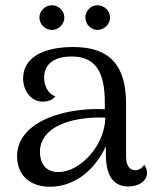

<svg xmlns="http://www.w3.org/2000/svg" viewBox="-20 -700 590 731"><path d="M178 -586C203 -586 225 -608 225 -633C225 -659 203 -680 178 -680C152 -680 130 -659 130 -633C130 -608 152 -586 178 -586ZM351 -586C377 -586 399 -608 399 -633C399 -659 377 -680 351 -680C326 -680 305 -659 305 -633C305 -608 326 -586 351 -586ZM529 -73C522 -59 506 -52 496 -52C473 -52 460 -69 460 -105V-305C460 -452 397 -521 259 -521C143 -521 68 -480 68 -401C68 -356 97 -313 143 -313C159 -313 179 -318 191 -333C160 -344 148 -377 148 -404C148 -467 202 -485 252 -485C344 -485 379 -426 379 -310V-284C328 -287 266 -282 211 -267C115 -241 45 -187 45 -105C45 -35 92 11 170 11C262 11 340 -50 383 -143V-114C383 -28 413 10 470 10C509 10 540 -12 540 -42C540 -50 537 -62 529 -73ZM206 -45C152 -43 132 -81 132 -122C132 -173 168 -211 226 -232C267 -248 334 -255 381 -252C379 -145 285 -47 206 -45Z"/></svg>

Font: Arima Koshi
Style: Regular
Weight: 400
Designer: Joana Correia and Natanael Gama
Foundry: NDISCOVER
Version: Version 1.019;PS 001.019;hotconv 1.0.88;makeotf.lib2.5.64775